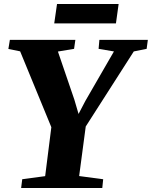

<svg xmlns="http://www.w3.org/2000/svg" viewBox="-20 -943 762 963"><path d="M86 0 91.5 -44 206.5 -59.5 237.5 -305 81 -685.5 22 -697.5 29.5 -743H358L351.5 -698L270.5 -684.5L353 -443L374 -371.5L408 -436.5L551.5 -685L474.5 -698L478.5 -743H721.5L715.5 -698L651 -685L410 -308.5L377 -60L497.5 -44L493 0ZM266 -923H575L561.5 -825.5H252Z"/></svg>

Font: Merriweather 48pt Black
Style: Italic
Weight: 900
Italic angle: -7.8°
Version: Version 2.101